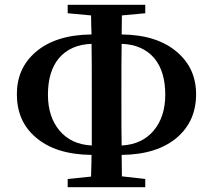

<svg xmlns="http://www.w3.org/2000/svg" viewBox="-20 -773 884 797"><path d="M583 4V-30L486 -41L485 -130C585 -131 662 -156 717 -204C768 -249 794 -308 794 -382C794 -453 768 -511 716 -556C661 -604 584 -629 485 -630L486 -709L583 -718V-753H261V-718L358 -709C358 -692 359 -647 360 -630C261 -629 184 -605 128 -557C76 -512 50 -454 50 -382C50 -307 76 -248 127 -204C182 -156 259 -131 360 -130C360 -110 359 -80 358 -40L261 -30V4ZM361 -169C304 -172 260 -192 227 -231C195 -269 179 -319 179 -380C179 -444 194 -495 225 -532C257 -569 302 -589 360 -591C361 -547 361 -482 361 -395V-346C361 -287 361 -228 361 -169ZM485 -169C484 -209 484 -268 484 -346V-395C484 -482 484 -548 485 -591C543 -589 588 -569 620 -532C651 -495 666 -444 666 -380C666 -319 650 -269 618 -231C585 -192 541 -172 485 -169Z"/></svg>

Font: AllPunType Bold
Style: Regular
Weight: 700
Version: 1.0